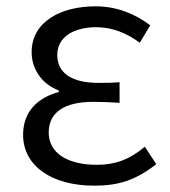

<svg xmlns="http://www.w3.org/2000/svg" viewBox="-20 -574 536 607"><path d="M278 13C354 13 409 -4 474 -55L438 -110C386 -67 341 -53 286 -53C192 -53 134 -91 134 -155C134 -218 182 -252 275 -252C302 -252 326 -251 358 -249V-314C331 -312 313 -312 291 -312C200 -312 161 -348 161 -400C161 -459 216 -488 284 -488C335 -488 379 -470 422 -439L455 -494C406 -531 348 -554 282 -554C173 -554 80 -506 80 -409C80 -358 110 -309 166 -288V-283C105 -267 53 -226 53 -148C53 -49 144 13 278 13Z"/></svg>

Font: Noto Sans CJK SC DemiLight
Style: Regular
Weight: 350
Designer: Ryoko NISHIZUKA 西塚涼子 (kana, bopomofo & ideographs); Paul D. Hunt (Latin, Greek & Cyrillic); Sandoll Communications 산돌커뮤니
Foundry: Adobe
Version: Version 2.004;hotconv 1.0.118;makeotfexe 2.5.65603